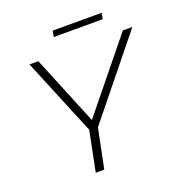

<svg xmlns="http://www.w3.org/2000/svg" viewBox="-147 -957 1009 1080"><g transform="rotate(-20 358.0 -417.0)"><path d="M242 0 290 -240 100 -700H153L323 -286L659 -700H716L341 -236L293 0ZM281 -798 288 -834H581L574 -798Z"/></g></svg>

Font: Montserrat Light
Style: Italic
Weight: 300
Italic angle: -11.3°
Designer: Julieta Ulanovsky
Foundry: Julieta Ulanovsky
Version: Version 9.000; ttfautohint (v1.8.4.7-5d5b)